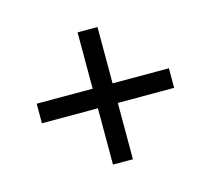

<svg xmlns="http://www.w3.org/2000/svg" viewBox="-66 -492 593 540"><g transform="rotate(-15 230.0 -222.5)"><path d="M259 -194V-30H201V-194H38V-251H201V-415H259V-251H423V-194Z"/></g></svg>

Font: Glacial Indifference
Style: Regular
Weight: 400
Designer: Alfredo Marco Pradil
Version: Version 1.00